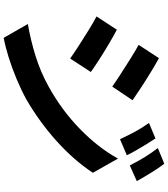

<svg xmlns="http://www.w3.org/2000/svg" viewBox="45 -901 910 1040"><g transform="rotate(90 500.0 -381.0)"><path d="M730 -768Q744 -747 761 -719.5Q778 -692 794 -664Q810 -636 821 -613L734 -576Q712 -623 692.5 -659Q673 -695 646 -733ZM867 -816Q890 -786 916.5 -743Q943 -700 961 -667L876 -629Q852 -676 831 -710Q810 -744 782 -781ZM295 -787Q328 -769 371.5 -742.5Q415 -716 456 -689Q497 -662 523 -644L449 -534Q421 -554 380.5 -580Q340 -606 298 -632.5Q256 -659 223 -677ZM110 -77Q194 -91 281.5 -118Q369 -145 450 -190Q578 -261 679 -359.5Q780 -458 839 -565L916 -429Q847 -325 744 -232.5Q641 -140 519 -69Q468 -41 407 -15.5Q346 10 287.5 28Q229 46 185 54ZM141 -559Q175 -541 219 -515Q263 -489 304 -462.5Q345 -436 370 -418L297 -306Q269 -326 228 -352.5Q187 -379 145 -405Q103 -431 69 -449Z"/></g></svg>

Font: Source Han Sans
Style: Bold
Weight: 700
Designer: Ryoko NISHIZUKA Ë•øÂ°öÊ∂ºÂ≠ê (kana, bopomofo & ideographs); Paul D. Hunt (Latin, Greek & Cyrillic); Sandoll Communicatio
Foundry: Adobe
Version: Version 2.004;hotconv 1.0.118;makeotfexe 2.5.65603